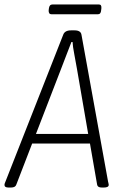

<svg xmlns="http://www.w3.org/2000/svg" viewBox="-35 -838 545 860"><path d="M3 2Q-15 2 -15 -10Q-15 -15 -10 -26L248 -682Q255 -702 283 -702H299Q327 -702 330 -682L449 -25Q450 -20 451 -16.5Q452 -13 452 -10Q452 2 430 2H421Q402 2 400 -11L368 -195H109L38 -11Q34 2 14 2ZM238 -528 126 -238H360L310 -528Q304 -563 297.5 -596.5Q291 -630 290 -650H285Q277 -630 264.5 -597Q252 -564 238 -528ZM196 -774Q182 -774 183 -792L184 -800Q186 -818 200 -818H408Q421 -818 419 -800L418 -792Q417 -774 403 -774Z"/></svg>

Font: Asap Condensed Condensed ExtraLight
Style: Italic
Weight: 200
Width: 3
Italic angle: -6°
Designer: Pablo Cosgaya
Foundry: Omnibus-Type
Version: Version 3.001; ttfautohint (v1.8.4.7-5d5b)